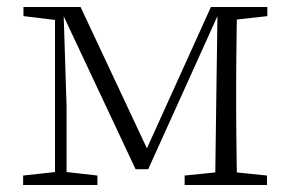

<svg xmlns="http://www.w3.org/2000/svg" viewBox="-20 -528 829 548"><path d="M367 -45 155 -496H151V-508H210L409 -84H390L582 -508H613V-496H607L403 -45ZM594 0 597 -223 601 -508H657Q656 -484 655.5 -443.5Q655 -403 654.5 -359.5Q654 -316 654 -283V-226Q654 -192 654.5 -148.5Q655 -105 655.5 -64.5Q656 -24 657 0ZM46 0V-27L146 -38H161L258 -27V0ZM507 0V-27L615 -38H635L742 -27V0ZM47 -482V-508H158V-470H146ZM137 0V-508H161L170 -224V0ZM622 -470V-508H743V-482L636 -470Z"/></svg>

Font: Noto Serif JP
Style: Regular
Weight: 200
Designer: Ryoko NISHIZUKA 西塚涼子 (kana & ideographs); Frank Grießhammer (Latin, Greek & Cyrillic); Wenlong ZHANG 张文龙 (bopomofo); San
Foundry: Adobe
Version: Version 2.001;hotconv 1.1.0;makeotfexe 2.6.0